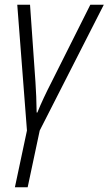

<svg xmlns="http://www.w3.org/2000/svg" viewBox="-20 -552 459 812"><path d="M97 240 148 0 419 -532H362L198 -205Q181 -172 165.5 -139Q150 -106 138 -76H135Q134 -147 130 -204L107 -532H53L94 0L43 240Z"/></svg>

Font: Noto Sans UI SemiCondensed Light
Style: Italic
Weight: 300
Width: 4
Designer: Monotype Design Team
Foundry: Monotype Imaging Inc.
Version: 1.001